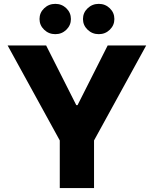

<svg xmlns="http://www.w3.org/2000/svg" viewBox="-20 -959 784 979"><path d="M18.8 -727.3H215.2L369 -422.9H375.4L529.1 -727.3H725.5L459.5 -242.9V0H284.8V-242.9ZM262.1 -784.8Q228.7 -784.8 205.1 -807.5Q181.5 -830.3 181.5 -861.9Q181.5 -894.2 205.1 -916.7Q228.7 -939.3 262.1 -939.3Q295.1 -939.3 318.4 -916.7Q341.6 -894.2 341.6 -861.9Q341.6 -830.3 318.4 -807.5Q295.1 -784.8 262.1 -784.8ZM483.7 -784.8Q450.3 -784.8 426.7 -807.5Q403.1 -830.3 403.1 -861.9Q403.1 -894.2 426.7 -916.7Q450.3 -939.3 483.7 -939.3Q516.7 -939.3 540 -916.7Q563.2 -894.2 563.2 -861.9Q563.2 -830.3 540 -807.5Q516.7 -784.8 483.7 -784.8Z"/></svg>

Font: Inter UI Extra Bold
Style: Regular
Weight: 800
Designer: Rasmus Andersson
Foundry: rsms
Version: 3.2;8d6f07862